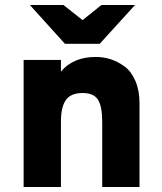

<svg xmlns="http://www.w3.org/2000/svg" viewBox="-20 -752 651 772"><path d="M381 -576H241L100 -732H235L312 -671L388 -732H523ZM391 0V-261Q391 -324 374 -351Q357 -378 312 -378Q265 -378 245 -350Q225 -322 225 -263V0H75V-511H225V-464Q274 -523 365 -523Q396 -523 424.5 -514Q453 -505 480.5 -485Q508 -465 524.5 -426.5Q541 -388 541 -335V0Z"/></svg>

Font: Overpass Heavy
Style: Regular
Weight: 900
Designer: Delve Withrington, Thomas Jockin
Foundry: Delve Fonts
Version: Version 3.000;DELV;Overpass